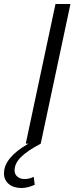

<svg xmlns="http://www.w3.org/2000/svg" viewBox="-107 -720 373 962"><path d="M1 222Q-39 222 -63 202Q-87 182 -87 149Q-87 109 -56.5 72Q-26 35 35 0H22L171 -700H246L97 0Q30 35 -2 67Q-34 99 -34 134Q-34 153 -20 165Q-6 177 16 177Q40 177 62 166L67 206Q51 213 34.5 217.5Q18 222 1 222Z"/></svg>

Font: Red Hat Display
Style: Italic
Weight: 300
Italic angle: -12°
Designer: Pentagram, MCKL
Foundry: Pentagram, MCKL
Version: Version 1.023